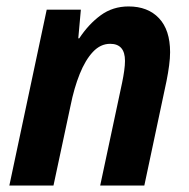

<svg xmlns="http://www.w3.org/2000/svg" viewBox="-20 -576 588 596"><path d="M9 0 125 -546H231L223 -457H226Q255 -501 292.5 -528.5Q330 -556 379 -556Q439 -556 473.5 -519.5Q508 -483 508 -414Q508 -396 505 -373Q502 -350 497 -325L428 0H291L359 -319Q363 -338 365.5 -356Q368 -374 368 -387Q368 -440 322 -440Q292 -440 268.5 -415Q245 -390 227.5 -346.5Q210 -303 199 -248L146 0Z"/></svg>

Font: Noto Sans SemiCondensed
Style: Bold Italic
Weight: 700
Width: 4
Italic angle: -12°
Designer: Monotype Design Team
Foundry: Monotype Imaging Inc.
Version: Version 2.013; ttfautohint (v1.8.4.7-5d5b)